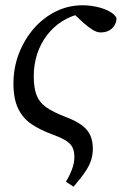

<svg xmlns="http://www.w3.org/2000/svg" viewBox="-20 -508 462 728"><path d="M230 181Q244 158 253 134Q262 110 262 88Q262 68 256 53.5Q250 39 232.5 27Q215 15 179 2Q133 -15 100 -37Q67 -59 49 -96Q31 -133 31 -191Q31 -251 51.5 -304.5Q72 -358 108 -399.5Q144 -441 191.5 -464.5Q239 -488 293 -488Q320 -488 347 -482Q374 -476 394.5 -465Q415 -454 422 -439Q421 -415 404.5 -400Q388 -385 362 -385Q347 -385 330.5 -395.5Q314 -406 298 -420L241 -473H327V-458H295Q252 -450 217.5 -428.5Q183 -407 158.5 -375Q134 -343 121 -303.5Q108 -264 108 -219Q108 -175 118.5 -147.5Q129 -120 155 -101.5Q181 -83 228 -65Q268 -50 290.5 -33Q313 -16 322.5 5.5Q332 27 332 56Q332 77 326 97.5Q320 118 304 142Q288 166 259 200Z"/></svg>

Font: Source Serif 4
Style: Italic
Weight: 400
Italic angle: -12°
Designer: Frank Grießhammer
Foundry: Adobe Systems Incorporated
Version: Version 4.004;hotconv 1.0.116;makeotfexe 2.5.65601